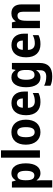

<svg xmlns="http://www.w3.org/2000/svg" viewBox="1334 -2134 1040 3747"><g transform="rotate(-90 1853.5 -260.0)"><path d="M351 -557C282 -557 241 -527 210 -475H203L183 -547H67V240H210V27C210 -1 207 -33 205 -64H210C238 -22 281 10 350 10C464 10 540 -91 540 -274C540 -457 469 -557 351 -557ZM305 -440C365 -440 394 -385 394 -274C394 -165 365 -109 305 -109C234 -109 210 -163 210 -269V-289C212 -392 237 -440 305 -440Z M794 0V-760H651V0Z M1392 -274C1392 -456 1293 -557 1150 -557C991 -557 904 -450 904 -274C904 -102 998 10 1147 10C1307 10 1392 -103 1392 -274ZM1050 -274C1050 -385 1079 -443 1148 -443C1218 -443 1246 -384 1246 -274C1246 -164 1218 -103 1149 -103C1079 -103 1050 -164 1050 -274Z M1716 -556C1570 -556 1479 -458 1479 -270C1479 -86 1576 10 1734 10C1810 10 1862 -2 1912 -28V-140C1858 -112 1811 -100 1750 -100C1668 -100 1625 -148 1623 -235H1941V-308C1941 -465 1857 -556 1716 -556ZM1719 -451C1777 -451 1806 -403 1807 -334H1625C1630 -413 1665 -451 1719 -451Z M2216 -557C2099 -557 2025 -453 2025 -271C2025 -91 2098 10 2214 10C2282 10 2325 -20 2355 -71H2360C2358 -49 2356 -18 2356 1V13C2356 87 2312 123 2235 123C2166 123 2112 110 2054 82V205C2107 230 2164 240 2239 240C2418 240 2499 153 2499 -7V-547H2377L2364 -477H2359C2326 -529 2282 -557 2216 -557ZM2261 -440C2334 -440 2362 -388 2362 -276V-252C2362 -152 2333 -106 2264 -106C2202 -106 2171 -158 2171 -269C2171 -381 2202 -440 2261 -440Z M2846 -556C2700 -556 2609 -458 2609 -270C2609 -86 2706 10 2864 10C2940 10 2992 -2 3042 -28V-140C2988 -112 2941 -100 2880 -100C2798 -100 2755 -148 2753 -235H3071V-308C3071 -465 2987 -556 2846 -556ZM2849 -451C2907 -451 2936 -403 2937 -334H2755C2760 -413 2795 -451 2849 -451Z M3467 -557C3399 -557 3346 -528 3315 -475H3308L3290 -547H3179V0H3322V-259C3322 -380 3346 -438 3423 -438C3477 -438 3499 -398 3499 -320V0H3642V-358C3642 -493 3576 -557 3467 -557Z"/></g></svg>

Font: Noto Sans Devanagari SemiCondensed
Style: Bold
Weight: 700
Width: 4
Designer: Jelle Bosma - Monotype Design Team
Foundry: Monotype Imaging Inc.
Version: Version 2.004